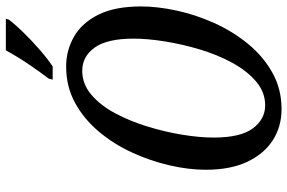

<svg xmlns="http://www.w3.org/2000/svg" viewBox="-183 -788 982 656"><g transform="rotate(-90 308.0 -460.0)"><path d="M263 11Q204 11 157.5 -18.5Q111 -48 83.5 -105.5Q56 -163 56 -248Q56 -306 71 -371.5Q86 -437 115 -500Q144 -563 186.5 -613.5Q229 -664 284.5 -694.5Q340 -725 409 -725Q464 -725 511 -698Q558 -671 586 -614.5Q614 -558 614 -469Q614 -413 600 -348Q586 -283 557.5 -219.5Q529 -156 486.5 -104Q444 -52 388 -20.5Q332 11 263 11ZM276 -45Q321 -45 357.5 -76Q394 -107 421.5 -157.5Q449 -208 467 -268Q485 -328 494.5 -387.5Q504 -447 504 -494Q504 -585 473.5 -627.5Q443 -670 394 -670Q349 -670 312.5 -639Q276 -608 249 -557.5Q222 -507 203.5 -446.5Q185 -386 175.5 -327Q166 -268 166 -221Q166 -129 197.5 -87Q229 -45 276 -45ZM364 -771 367 -784Q390 -814 417 -854Q444 -894 464 -931H572L569 -921Q555 -902 527.5 -873.5Q500 -845 468 -817Q436 -789 409 -771Z"/></g></svg>

Font: Noto Serif ExtraCondensed Medium
Style: Italic
Weight: 500
Width: 2
Italic angle: -12°
Designer: Monotype Design Team
Foundry: Monotype Imaging Inc.
Version: Version 2.013; ttfautohint (v1.8.4.7-5d5b)